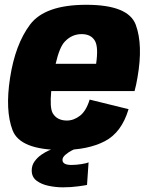

<svg xmlns="http://www.w3.org/2000/svg" viewBox="-20 -621 618 802"><path d="M239 5.5Q64 5.5 32.5 -77Q1 -159.5 22 -295.5Q43.5 -435.5 105.5 -518.2Q167.5 -601 340.5 -601Q516.5 -601 547.2 -517.2Q578 -433.5 554.5 -298.5Q549 -265.5 542 -240.5H194Q187.5 -171.5 200 -148.5Q218 -117.5 259.5 -117.5Q288 -117.5 314 -137.5Q340 -157.5 354.5 -205L517 -165Q488 -67.5 417.5 -31Q347 5.5 239 5.5ZM212.5 -354.5H381.5Q391.5 -423.5 377 -449.5Q361 -478.5 321 -478.5Q280 -478.5 250.5 -447Q228.5 -424 212.5 -354.5ZM242.5 161.5Q213 161.5 183 155.2Q153 149 132.8 133.8Q112.5 118.5 112.5 91Q112.5 69.5 124.5 53Q136.5 36.5 153.2 25Q170 13.5 184.8 7.2Q199.5 1 204.5 0H295.5Q292.5 1 279 8Q265.5 15 253.2 25.5Q241 36 241 47Q241 68 278.5 68Q298 68 320.2 64.5Q342.5 61 350 57L343.5 151.5Q338.5 153 307.5 157.2Q276.5 161.5 242.5 161.5Z"/></svg>

Font: Anybody ExtraBold
Style: Italic
Weight: 800
Italic angle: -10°
Designer: Tyler Finck
Foundry: Etcetera Type Company
Version: Version 1.010; ttfautohint (v1.8.3) -l 8 -r 50 -G 200 -x 14 